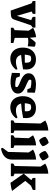

<svg xmlns="http://www.w3.org/2000/svg" viewBox="1374 -2190 990 3825"><g transform="rotate(90 1868.5 -278.0)"><path d="M167 4 22 -413Q-1 -424 -24 -437V-489H233V-437L186 -415L272 -119L358 -405Q324 -418 292 -437V-489H507V-437L460 -400L353 -84Q344 -58 335.5 -41Q327 -24 309.5 -14.5Q292 -5 258.5 -1Q225 3 167 4Z M509 0V-47Q519 -56 531 -63Q543 -70 557 -76L568 -355L510 -442Q599 -493 697 -502L709 -374Q749 -440 801 -491Q848 -497 887 -474L878 -336Q793 -356 711 -341V-77L813 -51V0Z M1126 11Q1059 11 1009 -19.5Q959 -50 932 -106.5Q905 -163 905 -239Q905 -318 933.5 -376.5Q962 -435 1015.5 -467.5Q1069 -500 1141 -500Q1234 -500 1287.5 -448.5Q1341 -397 1341 -307L1338 -243Q1253 -227 1185.5 -218Q1118 -209 1051 -204Q1076 -101 1190 -101Q1251 -101 1335 -131L1345 -103Q1256 11 1126 11ZM1069 -391Q1047 -335 1045 -277L1204 -278L1206 -316Q1206 -404 1127 -404Q1100 -404 1069 -391Z M1408 -20 1412 -180H1477L1507 -107Q1541 -97 1573.5 -92Q1606 -87 1637 -87Q1660 -87 1683 -90Q1692 -104 1692 -117Q1692 -133 1672 -146Q1652 -159 1621 -171.5Q1590 -184 1554.5 -199.5Q1519 -215 1487.5 -236Q1456 -257 1436 -286Q1416 -315 1416 -354Q1416 -424 1478 -462Q1540 -500 1641 -500Q1678 -500 1718.5 -495Q1759 -490 1803 -479L1800 -328H1736L1708 -393Q1649 -408 1591 -408Q1571 -408 1552 -406Q1544 -393 1544 -378Q1544 -361 1564 -348Q1584 -335 1615.5 -321.5Q1647 -308 1682.5 -292.5Q1718 -277 1749.5 -256.5Q1781 -236 1801 -208Q1821 -180 1821 -141Q1821 -71 1757.5 -32.5Q1694 6 1590 6Q1550 6 1504.5 -0.5Q1459 -7 1408 -20Z M2094 11Q2027 11 1977 -19.5Q1927 -50 1900 -106.5Q1873 -163 1873 -239Q1873 -318 1901.5 -376.5Q1930 -435 1983.5 -467.5Q2037 -500 2109 -500Q2202 -500 2255.5 -448.5Q2309 -397 2309 -307L2306 -243Q2221 -227 2153.5 -218Q2086 -209 2019 -204Q2044 -101 2158 -101Q2219 -101 2303 -131L2313 -103Q2224 11 2094 11ZM2037 -391Q2015 -335 2013 -277L2172 -278L2174 -316Q2174 -404 2095 -404Q2068 -404 2037 -391Z M2355 0V-47Q2365 -55 2377 -62Q2389 -69 2404 -76L2417 -591L2357 -686Q2402 -711 2451.5 -727Q2501 -743 2557 -746V-72L2608 -51V0Z M2651 0V-47Q2673 -64 2699 -76L2710 -355L2652 -442Q2697 -468 2747 -483.5Q2797 -499 2853 -502V-72L2903 -51V0ZM2801 -753Q2827 -730 2845.5 -698Q2864 -666 2870 -633Q2848 -607 2815.5 -587.5Q2783 -568 2749 -564Q2724 -585 2705 -617.5Q2686 -650 2680 -685Q2703 -710 2734.5 -728.5Q2766 -747 2801 -753Z M2915 197 2901 166 2983 55 2994 -355 2936 -442Q2980 -468 3030 -483.5Q3080 -499 3136 -502V-20Q3136 68 3078 123Q3020 178 2915 197ZM3084 -753Q3110 -730 3128.5 -698Q3147 -666 3153 -633Q3131 -607 3098.5 -587.5Q3066 -568 3032 -564Q3007 -585 2988 -617.5Q2969 -650 2963 -685Q2986 -710 3017.5 -728.5Q3049 -747 3084 -753Z M3214 0V-47Q3224 -55 3235.5 -62Q3247 -69 3263 -76L3275 -591L3216 -686Q3260 -711 3310 -727Q3360 -743 3416 -746V-72L3467 -51V0ZM3599 8 3416 -255 3545 -407Q3521 -420 3501 -437V-489H3740V-437L3657 -401L3560 -287L3761 -23Q3724 -12 3683.5 -4Q3643 4 3599 8Z"/></g></svg>

Font: Piazzolla
Style: Bold
Weight: 700
Designer: Juan Pablo del Peral
Foundry: Huerta Tipografica
Version: Version 1.330